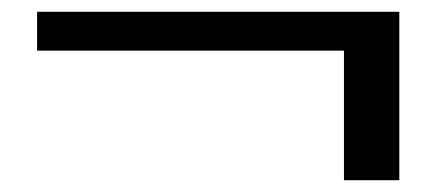

<svg xmlns="http://www.w3.org/2000/svg" viewBox="-20 -369 740 326"><path d="M564 -63V-283H43V-349H658V-63Z"/></svg>

Font: Panamera Medium
Style: Regular
Weight: 500
Designer: Bastien Sozeau
Foundry: NBR — Bastien Sozeau
Version: Version 3.002; ttfautohint (v1.8.4.7-5d5b);gftools[0.9.33]